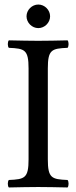

<svg xmlns="http://www.w3.org/2000/svg" viewBox="-20 -825 337 847"><path d="M191 -122V-523C191 -606 208 -611 278 -614C284 -620 284 -641 278 -647C234 -646 187 -645 148 -645C115 -645 66 -646 19 -647C13 -641 13 -620 19 -614C89 -611 106 -606 106 -523V-122C106 -39 89 -34 19 -31C13 -25 13 -4 19 2C64 1 113 0 149 0C185 0 233 1 278 2C284 -4 284 -25 278 -31C208 -34 191 -39 191 -122ZM97 -753C97 -725 121 -701 149 -701C177 -701 201 -725 201 -753C201 -781 177 -805 149 -805C121 -805 97 -781 97 -753Z"/></svg>

Font: Libertinus Math
Style: Regular
Weight: 400
Designer: Philipp H. Poll, Khaled Hosny
Foundry: Caleb Maclennan
Version: Version 7.050;RELEASE